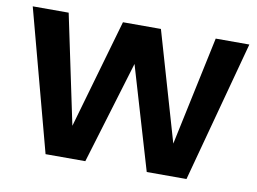

<svg xmlns="http://www.w3.org/2000/svg" viewBox="-65 -648 992 742"><g transform="rotate(10 431.5 -277.0)"><path d="M708 0H552L433 -403L311 0H155L7 -554H148L238 -126L361 -554H510L634 -126L725 -554H857Z"/></g></svg>

Font: Ulagadi Sans SemiBold
Style: Regular
Weight: 600
Designer: Ninad Kale (Devanagari), Jonny Pinhorn (Latin)
Foundry: Indian Type Foundry
Version: Version 3.01;March 29, 2020;FontCreator 12.0.0.2522 64-bit; 